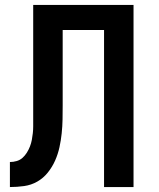

<svg xmlns="http://www.w3.org/2000/svg" viewBox="-20 -755 640 775"><path d="M20 0V-101Q34 -101 47.5 -105Q61 -109 71 -118Q81 -127 88.5 -139Q96 -151 101 -164Q106 -177 108.5 -190.5Q111 -204 112.5 -217.5Q114 -231 114 -245Q114 -259 114 -273V-735H519V0H400V-634H233V-330Q233 -302 232.5 -273.5Q232 -245 229 -216.5Q226 -188 220 -160.5Q214 -133 202.5 -107Q191 -81 173 -58.5Q155 -36 130.5 -22Q106 -8 77.5 -4Q49 0 20 0Z"/></svg>

Font: Iosevka Fixed Extended
Style: Bold
Weight: 700
Width: 7
Monospace: yes
Designer: Belleve Invis
Foundry: Belleve Invis
Version: Version 24.1.1; ttfautohint (v1.8.4)